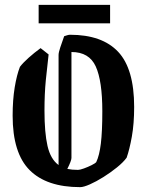

<svg xmlns="http://www.w3.org/2000/svg" viewBox="-20 -760 604 790"><path d="M180 -536Q174 -486 168.5 -430Q163 -374 163 -305Q163 -214 175.5 -159.5Q188 -105 221 -81V-534Q221 -544 228 -565Q235 -586 244 -611Q250 -613 256.5 -615Q263 -617 268 -617Q400 -617 466 -547Q532 -477 532 -320Q532 -251 522.5 -198Q513 -145 501 -111Q487 -92 461 -71Q435 -50 405.5 -31.5Q376 -13 350 -1.5Q324 10 310 10Q172 10 102 -60Q32 -130 32 -284Q32 -349 40.5 -400.5Q49 -452 62 -485Q75 -502 98 -522.5Q121 -543 147 -562ZM274 -110Q274 -99 257 -65Q276 -61 301 -61Q309 -61 325.5 -67Q342 -73 357 -80.5Q372 -88 376 -93Q389 -120 395 -169.5Q401 -219 401 -302Q401 -427 374 -486.5Q347 -546 274 -546ZM139 -664V-740H433V-664Z"/></svg>

Font: Grenze Gotisch SemiBold
Style: Regular
Weight: 600
Designer: Renata Polastri
Foundry: Omnibus-Type
Version: Version 1.001